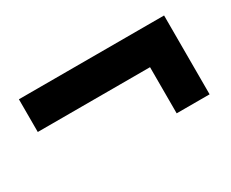

<svg xmlns="http://www.w3.org/2000/svg" viewBox="-63 -673 862 717"><g transform="rotate(-30 368.0 -314.0)"><path d="M534 -144V-343H50V-484H676V-144Z"/></g></svg>

Font: Archivo Expanded ExtraBold
Style: Regular
Weight: 800
Width: 7
Designer: Hector Gatti
Foundry: Omnibus-Type
Version: Version 2.001; ttfautohint (v1.8.3)